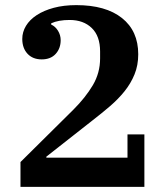

<svg xmlns="http://www.w3.org/2000/svg" viewBox="-20 -730 640 750"><path d="M60 -97 267 -302Q314 -349 342.5 -397Q371 -445 371 -502V-529Q371 -589 338.5 -620.5Q306 -652 252 -652Q208 -652 180 -639V-634Q196 -627 206.5 -610Q217 -593 217 -573Q217 -541 197.5 -519.5Q178 -498 143 -498Q108 -498 87.5 -520Q67 -542 67 -578Q67 -605 81.5 -629Q96 -653 123.5 -671Q151 -689 190 -699.5Q229 -710 278 -710Q393 -710 456.5 -659.5Q520 -609 520 -518Q520 -475 505.5 -439.5Q491 -404 466.5 -373.5Q442 -343 410 -315.5Q378 -288 343 -261L161 -118V-114H478V-205H544V0H60Z"/></svg>

Font: IBM Plex Serif SemiBold
Style: Regular
Weight: 600
Designer: Mike Abbink, Paul van der Laan, Pieter van Rosmalen
Foundry: Bold Monday
Version: Version 2.5